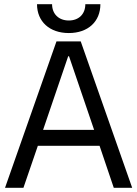

<svg xmlns="http://www.w3.org/2000/svg" viewBox="-20 -898 656 918"><path d="M157 -878C157 -795 217 -740 309 -740C401 -740 460 -795 460 -878H388C388 -831 357 -800 309 -800C261 -800 229 -831 229 -878ZM4 0H92L161 -201H456L524 0H612L366 -700H250ZM186 -277 306 -629H310L430 -277Z"/></svg>

Font: Fixel Text Regular
Style: Regular
Weight: 400
Width: 4
Designer: AlfaBravo + MacPaw
Foundry: Kyrylo Tkachov, Marchela Mozhyna, Serhii Makarenko, Maria Weinstein, Zakhar Kryvoshyya
Version: Version 1.211